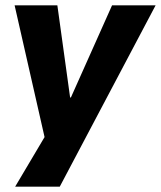

<svg xmlns="http://www.w3.org/2000/svg" viewBox="-20 -523 606 723"><path d="M37 180 158 -24V38L35 -503H196L244 -156H247L402 -503H566L205 180Z"/></svg>

Font: Nunito Sans 7pt SemiCondensed ExtraBold
Style: Italic
Weight: 800
Width: 4
Italic angle: -9°
Designer: Vernon Adams
Foundry: Vernon Adams
Version: Version 3.101;gftools[0.9.27]